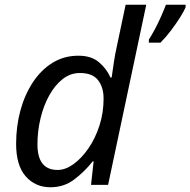

<svg xmlns="http://www.w3.org/2000/svg" viewBox="-20 -780 803 810"><path d="M193 10Q129 10 88.5 -36Q48 -82 48 -173Q48 -247 66 -313.5Q84 -380 118.5 -432.5Q153 -485 201.5 -515Q250 -545 311 -545Q365 -545 397.5 -517.5Q430 -490 446 -453H451Q456 -487 460.5 -518Q465 -549 473 -585L510 -760H597L436 0H364L375 -99H371Q335 -54 292 -22Q249 10 193 10ZM223 -63Q256 -63 290 -87.5Q324 -112 353 -154Q382 -196 399.5 -250Q417 -304 417 -364Q417 -412 393.5 -442Q370 -472 317 -472Q277 -472 244.5 -446.5Q212 -421 188 -378Q164 -335 151 -281Q138 -227 138 -171Q138 -63 223 -63ZM608 -600V-613Q619 -630 633 -656Q647 -682 659.5 -710.5Q672 -739 680 -760H763V-750Q757 -734 740 -707Q723 -680 701 -651Q679 -622 657 -600Z"/></svg>

Font: Noto Sans IKEA
Style: Italic
Weight: 400
Italic angle: -12°
Designer: Monotype Design Team
Foundry: Monotype Imaging Inc.
Version: Version 2.001